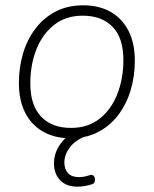

<svg xmlns="http://www.w3.org/2000/svg" viewBox="-20 -512 578 722"><path d="M245 8Q186 8 142 -17Q98 -42 74.5 -88.5Q51 -135 51 -200Q51 -258 66.5 -310.5Q82 -363 113 -404Q144 -445 189 -468.5Q234 -492 293 -492Q353 -492 396.5 -467Q440 -442 463.5 -395.5Q487 -349 487 -284Q487 -226 471.5 -173.5Q456 -121 425 -80Q394 -39 349 -15.5Q304 8 245 8ZM247 -31Q311 -31 355 -66Q399 -101 421.5 -159Q444 -217 444 -286Q444 -369 403.5 -411Q363 -453 291 -453Q227 -453 183 -418Q139 -383 116.5 -325.5Q94 -268 94 -198Q94 -116 134.5 -73.5Q175 -31 247 -31ZM272 190Q229 190 206 165.5Q183 141 183 103Q183 59 211.5 23.5Q240 -12 284 -31L302 0Q262 16 242 43Q222 70 222 99Q222 124 235.5 139Q249 154 277 154Q286 154 295.5 152.5Q305 151 316 147Q325 144 330 147.5Q335 151 336.5 158Q338 165 336 171.5Q334 178 328 180Q315 185 299 187.5Q283 190 272 190Z"/></svg>

Font: Nunito Variable Extra Light
Style: Italic
Weight: 200
Italic angle: -9°
Designer: Vernon Adams
Foundry: Vernon Adams
Version: Version 3.602